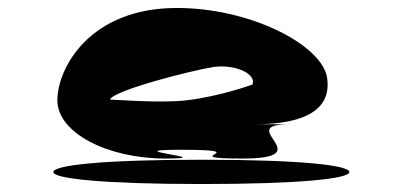

<svg xmlns="http://www.w3.org/2000/svg" viewBox="-20 -706 1002 482"><path d="M114 -274C114 -258 234 -244 486 -244C738 -244 857 -258 857 -274C857 -291 738 -305 486 -305C234 -305 114 -291 114 -274ZM124 -454C124 -373 249 -308 395 -308C541 -308 260 -330 434 -330C634 -330 409 -308 589 -308C790 -308 562 -394 708 -394H619C754 -394 816 -436 800 -517C779 -598 604 -686 424 -686C205 -686 124 -535 124 -454ZM256 -456C264 -479 464 -530 517 -538C572 -545 624 -520 614 -494C590 -485 500 -456 421 -452C349 -449 270 -456 256 -456Z"/></svg>

Font: Ampere
Style: UltExt
Weight: 400
Version: Version 1